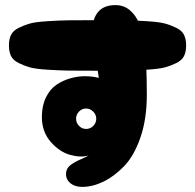

<svg xmlns="http://www.w3.org/2000/svg" viewBox="-20 -733 763 752"><path d="M302 -1Q342 -1 384 -21Q426 -41 465.5 -81.5Q505 -122 530 -194.5Q555 -267 555 -360Q555 -425 553 -468.5Q551 -512 544 -562.5Q537 -613 524.5 -643Q512 -673 488.5 -693Q465 -713 432 -713Q387 -713 364.5 -686.5Q342 -660 342 -613Q342 -573 353.5 -509Q365 -445 367 -428Q343 -434 315 -434.5Q287 -435 256.5 -426.5Q226 -418 201 -401Q176 -384 160 -351.5Q144 -319 144 -275Q144 -217 178.5 -177.5Q213 -138 254.5 -126.5Q296 -115 327 -124Q319 -119 294 -108Q269 -97 255 -85.5Q241 -74 239 -58Q236 -33 254 -17Q272 -1 302 -1ZM357 -456Q431 -456 469 -456.5Q507 -457 555 -460Q603 -463 625.5 -469Q648 -475 670.5 -486Q693 -497 701 -514Q709 -531 709 -555Q709 -579 701 -596Q693 -613 670.5 -624Q648 -635 625.5 -641Q603 -647 555 -650Q507 -653 469 -653.5Q431 -654 357 -654Q286 -654 249.5 -653.5Q213 -653 166 -650Q119 -647 97.5 -641Q76 -635 53.5 -624Q31 -613 23 -596Q15 -579 15 -555Q15 -531 23 -514Q31 -497 53.5 -486Q76 -475 97.5 -469Q119 -463 166 -460Q213 -457 249.5 -456.5Q286 -456 357 -456ZM317 -228Q301 -228 289.5 -240Q278 -252 278 -268Q278 -284 289.5 -296Q301 -308 317 -308Q333 -308 345 -296Q357 -284 357 -268Q357 -252 345.5 -240Q334 -228 317 -228Z"/></svg>

Font: Cherry Bomb
Style: Regular
Weight: 400
Designer: satsuyako
Foundry: satsuyako
Version: Version 4.0